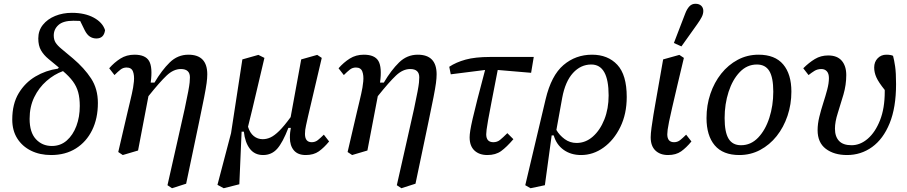

<svg xmlns="http://www.w3.org/2000/svg" viewBox="-20 -810 4808 1018"><path d="M251 12Q191 12 144.5 -11Q98 -34 71.5 -76Q45 -118 45 -176Q45 -259 79 -315.5Q113 -372 168 -404.5Q223 -437 287 -446L292 -452Q262 -477 237 -497.5Q212 -518 197.5 -543Q183 -568 183 -606Q183 -648 207.5 -678.5Q232 -709 272.5 -725.5Q313 -742 361 -742Q430 -742 477 -716.5Q524 -691 537 -650Q531 -606 491 -606Q472 -606 456.5 -616Q441 -626 429 -650L405 -699Q397 -699 388 -699.5Q379 -700 369 -700Q315 -700 290 -677.5Q265 -655 265 -622Q265 -600 274.5 -584.5Q284 -569 306.5 -550.5Q329 -532 367 -500Q427 -449 463 -394Q499 -339 499 -264Q499 -182 468.5 -120Q438 -58 382.5 -23Q327 12 251 12ZM137 -180Q137 -108 170.5 -72Q204 -36 255 -36Q301 -36 334 -65Q367 -94 385 -142Q403 -190 403 -248Q403 -290 394.5 -321Q386 -352 366.5 -378.5Q347 -405 314 -433Q267 -416 226.5 -380.5Q186 -345 161.5 -294.5Q137 -244 137 -180Z M607 -4Q625 -82 637 -133Q649 -184 656.5 -216.5Q664 -249 669.5 -271Q675 -293 679 -312Q687 -346 690 -378Q693 -410 685 -431Q677 -452 651 -452Q633 -452 619 -441Q605 -430 587 -412L559 -448Q586 -479 618.5 -499.5Q651 -520 693 -520Q751 -520 770.5 -486.5Q790 -453 779 -372H799Q838 -438 880 -479Q922 -520 979 -520Q1079 -520 1079 -416Q1079 -396 1075.5 -369.5Q1072 -343 1062.5 -294.5Q1053 -246 1035 -160L967 164L892 188L868 172L924 -76Q947 -175 959.5 -234Q972 -293 978 -325Q984 -357 985.5 -372.5Q987 -388 987 -400Q987 -444 939 -444Q900 -444 863.5 -409.5Q827 -375 767 -300L712 -12L631 12Z M1601 12Q1559 12 1538 -13Q1517 -38 1517 -80Q1517 -96 1518.5 -109Q1520 -122 1522 -132H1509Q1479 -54 1449.5 -21Q1420 12 1375 12Q1330 12 1304.5 -21.5Q1279 -55 1273 -112H1261L1249 167L1166 188L1133 170L1205 -104L1265 -495L1350 -519L1382 -503Q1360 -411 1339 -320.5Q1318 -230 1295 -138Q1305 -105 1325.5 -88.5Q1346 -72 1373 -72Q1394 -72 1414.5 -81.5Q1435 -91 1460.5 -116Q1486 -141 1521 -189L1577 -495L1662 -519L1686 -503L1613 -192Q1608 -168 1602.5 -144.5Q1597 -121 1597 -100Q1597 -56 1633 -56Q1651 -56 1665 -67Q1679 -78 1697 -96L1725 -60Q1698 -27 1670.5 -7.5Q1643 12 1601 12Z M1823 -4Q1841 -82 1853 -133Q1865 -184 1872.5 -216.5Q1880 -249 1885.5 -271Q1891 -293 1895 -312Q1903 -346 1906 -378Q1909 -410 1901 -431Q1893 -452 1867 -452Q1849 -452 1835 -441Q1821 -430 1803 -412L1775 -448Q1802 -479 1834.5 -499.5Q1867 -520 1909 -520Q1967 -520 1986.5 -486.5Q2006 -453 1995 -372H2015Q2054 -438 2096 -479Q2138 -520 2195 -520Q2295 -520 2295 -416Q2295 -396 2291.5 -369.5Q2288 -343 2278.5 -294.5Q2269 -246 2251 -160L2183 164L2108 188L2084 172L2140 -76Q2163 -175 2175.5 -234Q2188 -293 2194 -325Q2200 -357 2201.5 -372.5Q2203 -388 2203 -400Q2203 -444 2155 -444Q2116 -444 2079.5 -409.5Q2043 -375 1983 -300L1928 -12L1847 12Z M2370 -416 2362 -456Q2398 -480 2449 -494Q2500 -508 2578 -508H2810L2796 -424L2619 -439Q2599 -335 2586.5 -271.5Q2574 -208 2568 -173.5Q2562 -139 2560 -123Q2558 -107 2558 -98Q2558 -56 2596 -56Q2616 -56 2631 -68Q2646 -80 2670 -104L2702 -72Q2666 -30 2637 -9Q2608 12 2564 12Q2521 12 2495.5 -12Q2470 -36 2470 -82Q2470 -96 2473.5 -118.5Q2477 -141 2486 -180.5Q2495 -220 2511 -282.5Q2527 -345 2552 -439Z M2961 -292 2930 -121Q2946 -93 2974 -72.5Q3002 -52 3037 -52Q3085 -52 3123.5 -86Q3162 -120 3184.5 -177Q3207 -234 3207 -304Q3207 -468 3115 -468Q3059 -468 3018 -423Q2977 -378 2961 -292ZM2793 188 2765 172 2873 -284Q2903 -410 2967.5 -465Q3032 -520 3119 -520Q3203 -520 3253 -466.5Q3303 -413 3303 -296Q3303 -206 3269 -136.5Q3235 -67 3180 -27.5Q3125 12 3061 12Q3007 12 2968.5 -15.5Q2930 -43 2916 -92H2905L2869 172Z M3522 12Q3480 12 3455 -12Q3430 -36 3430 -82Q3430 -101 3434.5 -134Q3439 -167 3444.5 -200.5Q3450 -234 3454 -256L3496 -495L3582 -519L3606 -503L3572 -360Q3555 -287 3544 -240Q3533 -193 3527.5 -165.5Q3522 -138 3520 -123Q3518 -108 3518 -98Q3518 -56 3554 -56Q3572 -56 3586 -67Q3600 -78 3618 -96L3646 -60Q3619 -27 3591.5 -7.5Q3564 12 3522 12ZM3553 -582Q3568 -621 3583 -660Q3598 -699 3613 -738Q3622 -762 3635 -776Q3648 -790 3667 -790Q3687 -790 3698 -779.5Q3709 -769 3709 -752Q3709 -736 3700.5 -719.5Q3692 -703 3677 -682Q3656 -653 3635 -623Q3614 -593 3593 -564Z M3900 12Q3813 12 3769.5 -39.5Q3726 -91 3726 -184Q3726 -252 3746.5 -312.5Q3767 -373 3804 -419.5Q3841 -466 3891.5 -493Q3942 -520 4002 -520Q4089 -520 4132.5 -468.5Q4176 -417 4176 -324Q4176 -257 4155.5 -196Q4135 -135 4098 -88.5Q4061 -42 4010.5 -15Q3960 12 3900 12ZM3909 -40Q3961 -40 3999.5 -80Q4038 -120 4059 -185Q4080 -250 4080 -324Q4080 -399 4059 -433.5Q4038 -468 3993 -468Q3941 -468 3902.5 -428Q3864 -388 3843 -323Q3822 -258 3822 -184Q3822 -109 3843 -74.5Q3864 -40 3909 -40Z M4471 12Q4402 12 4358.5 -21Q4315 -54 4315 -120Q4315 -153 4324 -190Q4333 -227 4345 -264Q4357 -301 4366 -335Q4375 -369 4375 -396Q4375 -420 4364 -432Q4353 -444 4335 -444Q4314 -444 4298 -434Q4282 -424 4267 -412L4239 -448Q4269 -478 4300.5 -497Q4332 -516 4371 -516Q4419 -516 4443 -488Q4467 -460 4467 -412Q4467 -360 4452 -308.5Q4437 -257 4422 -210.5Q4407 -164 4407 -128Q4407 -86 4428.5 -63Q4450 -40 4495 -40Q4541 -40 4581 -74.5Q4621 -109 4646 -172.5Q4671 -236 4671 -324Q4671 -326 4671 -328.5Q4671 -331 4671 -333Q4638 -374 4626.5 -400Q4615 -426 4615 -452Q4615 -482 4633.5 -501Q4652 -520 4679 -520Q4703 -520 4715 -514Q4721 -492 4726 -458Q4731 -424 4731 -364Q4731 -240 4697 -156.5Q4663 -73 4604 -30.5Q4545 12 4471 12Z"/></svg>

Font: Source Serif 4 Caption
Style: Italic
Weight: 400
Italic angle: -12°
Designer: Frank Grießhammer
Foundry: Adobe Systems Incorporated
Version: Version 4.004;hotconv 1.0.117;makeotfexe 2.5.65602